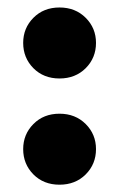

<svg xmlns="http://www.w3.org/2000/svg" viewBox="-20 -494 326 526"><path d="M143 -182.5Q186.5 -182.5 214.8 -154.2Q243 -126 243 -85.5Q243 -44.5 214.8 -16.2Q186.5 12 143 12Q99.5 12 71.5 -16.2Q43.5 -44.5 43.5 -85.5Q43.5 -126 71.5 -154.2Q99.5 -182.5 143 -182.5ZM143 -473.5Q186.5 -473.5 214.8 -445.2Q243 -417 243 -376.5Q243 -335.5 214.8 -307.2Q186.5 -279 143 -279Q99.5 -279 71.5 -307.2Q43.5 -335.5 43.5 -376.5Q43.5 -417 71.5 -445.2Q99.5 -473.5 143 -473.5Z"/></svg>

Font: Newsreader 36pt ExtraBold
Style: Regular
Weight: 800
Designer: Hugues Gentile
Foundry: Production Type
Version: Version 1.003